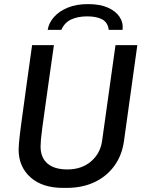

<svg xmlns="http://www.w3.org/2000/svg" viewBox="-20 -906 718 936"><path d="M287.8 10Q185.8 10 128.2 -41.9Q70.8 -93.8 70.8 -177Q70.8 -188 72.4 -207.9Q74 -227.8 77.4 -255.4Q80.8 -283 85.6 -318.1Q90.5 -353.2 96.1 -394.8Q101.8 -436.2 108.1 -483Q114.5 -529.8 121.8 -580.9Q129 -632 136.5 -686H242.8Q228 -581.5 217.1 -504.9Q206.2 -428.2 198.8 -374.2Q191.2 -320.2 186.4 -284.6Q181.5 -249 179.6 -227.1Q177.8 -205.2 177.8 -191.5Q177.8 -137.8 211.4 -108.9Q245 -80 308.2 -80Q378.5 -80 424.2 -119.5Q470 -159 478 -221.2L543 -686H649.5L584.5 -219.2Q574.8 -148.8 537.2 -97.2Q499.8 -45.8 440.5 -17.9Q381.2 10 303.8 10ZM212.5 -760.5Q218.2 -795 243.5 -823.4Q268.8 -851.8 310.6 -868.9Q352.5 -886 409 -886Q467 -886 505.8 -868.9Q544.5 -851.8 563.1 -823.4Q581.8 -795 577.5 -760.5H510Q506 -796 478.9 -811.1Q451.8 -826.2 405.2 -826.2Q359.5 -826.2 327 -811.1Q294.5 -796 279.2 -760.5Z"/></svg>

Font: Chivo Medium
Style: Italic
Weight: 500
Italic angle: -8.05°
Designer: Hector Gatti
Foundry: Omnibus-Type
Version: Version 2.002